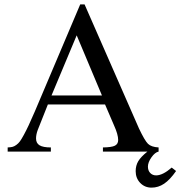

<svg xmlns="http://www.w3.org/2000/svg" viewBox="-20 -694 826 879"><path d="M706.1 -19V0Q689.5 3.4 673.3 26.4Q657.2 49.3 657.2 68.8Q657.2 86.9 667.7 97.9Q678.2 108.9 694.8 108.9Q725.1 108.9 766.1 73.2L786.1 88.9Q758.3 128.9 731.4 147Q704.6 165 673.8 165Q642.6 165 621.8 143.3Q601.1 121.6 601.1 89.8Q601.1 64 613 43.9Q625 23.9 654.8 0H451.2V-19Q491.2 -19.5 506.1 -27.1Q521 -34.7 521 -53.2Q521 -78.1 502 -120.1L460.9 -215.8H199.2L152.8 -99.1Q145 -78.1 145 -60.1Q145 -38.6 161.1 -28.8Q177.2 -19 212.9 -19V0H15.1V-19Q28.3 -19.5 36.6 -21.5Q44.9 -23.4 54.4 -30.3Q64 -37.1 71 -46.6Q78.1 -56.2 89.1 -76.4Q100.1 -96.7 111.1 -120.1Q122.1 -143.6 139.2 -183.1L347.2 -673.8H367.2L616.2 -106Q642.6 -50.3 657.5 -35.6Q672.4 -21 706.1 -19ZM215.8 -256.8H446.8L331.1 -532.2Z"/></svg>

Font: Accordance
Style: Regular
Weight: 400
Version: Version 1.1 (build May 11, 2018) Miklal Software Solutions, 